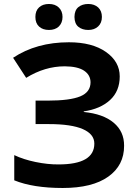

<svg xmlns="http://www.w3.org/2000/svg" viewBox="-20 -937 688 967"><path d="M327.1 -724.1Q444.3 -724.1 513.7 -675.3Q583 -626.5 583 -552.2Q583 -478 534.2 -433.1Q485.4 -388.2 401.9 -376V-373Q500 -363.3 552.7 -318.8Q605.5 -274.4 605 -203.1Q605.5 -104.5 525.4 -47.4Q445.3 9.8 295.9 9.8Q146.5 9.8 51.8 -28.8V-155.8Q97.7 -133.8 159.2 -121.1Q220.7 -108.4 274.9 -108.9Q455.1 -108.9 455.1 -213.9Q455.1 -261.2 397.5 -286.6Q339.8 -312 226.1 -312H159.2V-430.2H219.2Q332.5 -430.2 384.3 -451.7Q436 -473.1 436 -522.9Q435.5 -559.6 403.3 -581.1Q371.1 -602.5 306.2 -603Q205.6 -603 111.8 -544.9L45.9 -646Q163.6 -724.1 327.1 -724.1ZM355 -851.6Q355.5 -885.7 375 -901.4Q394.5 -917 424.8 -917Q455.1 -917 474.6 -899.4Q493.2 -881.8 493.2 -851.6Q493.2 -821.3 474.1 -803.7Q455.1 -786.1 424.8 -786.1Q394.5 -786.1 375 -801.8Q355.5 -817.4 355 -851.6ZM276.4 -803.7Q257.8 -786.1 226.6 -786.1Q195.3 -786.1 176.8 -803.2Q158.2 -820.3 158.2 -851.6Q158.2 -882.8 176.8 -899.9Q195.3 -917 226.6 -917Q257.8 -917 276.4 -898.9Q294.9 -880.9 294.9 -851.6Q294.9 -822.3 276.4 -803.7Z"/></svg>

Font: NotoSans-Bold
Style: Bold
Weight: 700
Designer: Monotype Design team
Foundry: Monotype Imaging Inc.
Version: Version 1.04